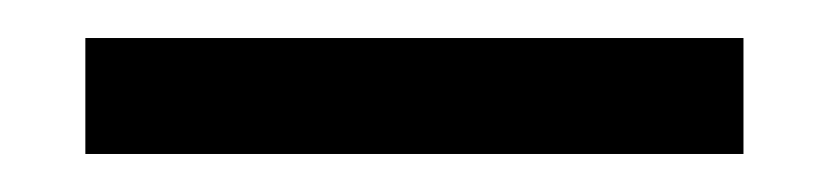

<svg xmlns="http://www.w3.org/2000/svg" viewBox="-20 -20 436 101"><path d="M24.9 61V0H371.1V61Z"/></svg>

Font: Lateef ExtraBold
Style: Regular
Weight: 800
Designer: SIL International
Foundry: SIL International
Version: Version 4.200